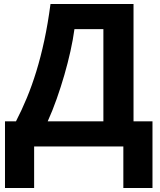

<svg xmlns="http://www.w3.org/2000/svg" viewBox="-20 -734 804 962"><path d="M5 -126H60Q89 -182 114.5 -243.5Q140 -305 162 -376.5Q184 -448 202 -531.5Q220 -615 233 -714H649V-126H744V208H598V0H151V208H5ZM498 -126V-588H353Q346 -536 333 -477.5Q320 -419 302.5 -358.5Q285 -298 264 -238.5Q243 -179 219 -126Z"/></svg>

Font: BC Sans
Style: Bold
Weight: 700
Designer: Monotype Design Team
Province of B.C.
Foundry: Monotype Imaging Inc.
Version: Version 2.000;GOOG;noto-source:20170915:90ef993387c0